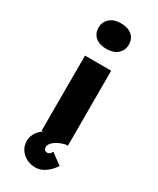

<svg xmlns="http://www.w3.org/2000/svg" viewBox="-254 -890 973 1181"><g transform="rotate(30 232.5 -300.0)"><path d="M140 0V-533H326V0ZM233 -634Q183 -634 154.5 -658Q126 -682 126 -725Q126 -765 155 -790.5Q184 -816 233 -816Q283 -816 311.5 -792Q340 -768 340 -725Q340 -685 311 -659.5Q282 -634 233 -634ZM218 216Q183 216 154 200.5Q125 185 108.5 159Q92 133 92 101Q92 75 103 52.5Q114 30 136 11Q158 -8 191 -23Q224 -38 267 -49L310 0Q284 6 261.5 17.5Q239 29 225.5 44Q212 59 212 76Q212 87 218.5 94Q225 101 237 101Q247 101 253.5 95Q260 89 268 77L344 133Q333 152 314 171Q295 190 271 203Q247 216 218 216Z"/></g></svg>

Font: Lexend Giga ExtraBold
Style: Regular
Weight: 800
Designer: Bonnie Shaver-Troup, Thomas Jockin
Foundry: Lexend
Version: Version 1.007